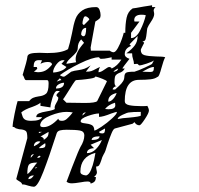

<svg xmlns="http://www.w3.org/2000/svg" viewBox="-20 -691 756 731"><path d="M574 -476Q601 -476 609 -473Q603 -463 594 -430Q591 -418 587 -408Q583 -398 579 -398Q570 -391 552.5 -389Q535 -387 509 -387Q455 -387 455 -306Q455 -294 472 -290.5Q489 -287 515 -287H529Q537 -287 541 -288Q543 -285 545 -279.5Q547 -274 547 -270Q547 -261 531.5 -237.5Q516 -214 511 -214Q499 -214 492 -226L485 -220L418 -202Q412 -201 405 -184.5Q398 -168 389 -141Q381 -112 375 -104Q369 -94 365 -79Q361 -67 357.5 -62Q354 -57 346 -57Q346 -50 347.5 -44Q349 -38 349 -34Q349 -27 338 -17H345Q345 -6 340.5 -0.5Q336 5 325 8Q326 0 313 0Q303 0 288 3Q264 7 254 7Q240 7 234 1L233 2Q241 -20 254 -53.5Q267 -87 276 -109Q279 -116 281.5 -121.5Q284 -127 286 -131Q301 -155 301 -175Q301 -191 284.5 -194Q268 -197 234 -197Q218 -197 208.5 -194.5Q199 -192 196 -184Q167 -94 145 -37Q123 20 109 20Q102 20 88 16Q75 11 64 11Q64 5 53 -1Q42 -7 42 -10L84 -165Q84 -186 79.5 -191Q75 -196 63 -198Q53 -198 42 -202Q40 -202 37 -205Q34 -208 28 -208Q28 -221 35.5 -257.5Q43 -294 47 -306H91Q98 -315 106 -318.5Q114 -322 127 -324Q146 -326 155.5 -334.5Q165 -343 165 -372V-375Q165 -386 159 -386H79Q75 -386 72 -395Q69 -404 66 -405Q83 -461 84 -473Q84 -483 95.5 -486.5Q107 -490 130 -490L160 -489Q215 -489 239 -504Q245 -521 254 -564Q260 -599 267.5 -619Q275 -639 293.5 -651.5Q312 -664 346 -664Q355 -664 359 -653.5Q363 -643 363 -633Q363 -625 359.5 -621Q356 -617 343 -609L325 -510L326 -498H398Q400 -496 404.5 -494Q409 -492 412 -492Q420 -492 429 -508.5Q438 -525 444 -542.5Q450 -560 451 -566H457Q457 -600 462 -623.5Q467 -647 485 -659Q490 -659 527 -666Q551 -670 553 -670L559 -671V-664H572Q565 -657 565 -651Q565 -648 566 -645Q567 -642 567 -637Q567 -626 554 -607Q545 -594 541 -584Q540 -581 538.5 -566Q537 -551 534.5 -542.5Q532 -534 525 -534L522 -535L529 -528Q527 -524 521.5 -513.5Q516 -503 516 -501Q516 -485 530 -481Q544 -477 574 -476ZM479 -546Q499 -546 514 -576Q529 -606 535 -633Q529 -635 519 -635Q491 -635 491 -614L492 -609H511L479 -566ZM294 -602Q294 -600 296 -598Q298 -596 300 -596Q305 -601 312.5 -608.5Q320 -616 320 -617Q320 -620 314.5 -624.5Q309 -629 305 -629Q300 -629 297 -619Q294 -609 294 -602ZM289 -559Q290 -558 292 -555.5Q294 -553 298 -553Q308 -553 308 -585Q299 -585 294 -577.5Q289 -570 289 -559ZM566 -461Q560 -456 539 -449Q518 -442 511 -442Q509 -442 506.5 -445Q504 -448 502 -448L490 -447Q490 -456 486.5 -466Q483 -476 483 -488H461Q482 -503 493 -518Q504 -533 504 -554L473 -522L479 -516Q455 -507 455 -485Q455 -473 473 -467Q446 -433 446 -430H455Q448 -417 433 -413Q424 -409 420 -403.5Q416 -398 416 -378Q416 -363 424 -363Q419 -363 414 -359Q409 -355 409 -350H418Q422 -353 433 -363.5Q444 -374 448 -381Q453 -388 453.5 -399Q454 -410 460 -414Q466 -418 492 -418Q506 -422 532 -434Q558 -446 559 -448ZM252 -473Q245 -467 239 -460Q233 -453 233 -448L270 -454Q268 -458 268 -466Q268 -492 300 -528L289 -541Q276 -528 276 -508Q276 -499 269.5 -491Q263 -483 252 -473ZM208 -405Q210 -403 214.5 -401Q219 -399 223 -399Q226 -399 237 -407.5Q248 -416 251 -418Q262 -422 279 -424Q292 -426 302 -429.5Q312 -433 325 -442L307 -418Q321 -418 328 -420.5Q335 -423 344 -428Q353 -433 361 -436Q355 -426 355 -416Q364 -416 377.5 -426Q391 -436 396 -436Q398 -436 401.5 -434.5Q405 -433 405 -430Q427 -440 442 -464H405V-473Q404 -473 390.5 -470Q377 -467 365 -467Q361 -467 359.5 -469.5Q358 -472 357 -473Q332 -473 284 -449.5Q236 -426 208 -405ZM178 -445Q178 -455 162 -455Q147 -455 134 -448L140 -461Q138 -462 128 -462Q116 -462 112 -455.5Q108 -449 108 -436H120L122 -430Q121 -428 116.5 -424Q112 -420 109 -418L124 -416Q141 -416 153 -422.5Q165 -429 178 -445ZM182 -415Q195 -415 210.5 -420.5Q226 -426 233 -436L214 -448L226 -461L220 -462Q207 -462 194.5 -445.5Q182 -429 182 -415ZM566 -436Q556 -436 541.5 -428.5Q527 -421 522 -418L553 -417Q560 -417 563 -420.5Q566 -424 566 -436ZM421 -420Q427 -421 430 -430Q417 -425 412 -418H415ZM350 -306 387 -381Q387 -384 371 -390.5Q355 -397 343 -400Q344 -395 325.5 -392Q307 -389 290.5 -387.5Q274 -386 270 -386Q267 -386 257.5 -371Q248 -356 238 -340Q221 -313 220 -313L233 -300L303 -299Q343 -299 350 -306ZM214 -386 208 -393 196 -381Q199 -381 204.5 -383.5Q210 -386 214 -386ZM193 -354Q224 -354 224 -376Q214 -376 203.5 -370Q193 -364 193 -354ZM99 -231Q134 -231 140 -245H118Q118 -255 128.5 -259.5Q139 -264 158 -267Q182 -271 189 -276Q188 -278 188 -281Q188 -287 191 -292.5Q194 -298 195 -300Q202 -311 202 -319Q202 -320 198.5 -323Q195 -326 195 -328Q195 -332 200.5 -337Q206 -342 208 -344L198 -345Q188 -345 180 -319.5Q172 -294 172 -282Q164 -283 153 -285Q142 -287 134 -288V-300Q127 -293 103 -284Q75 -275 61 -263Q63 -258 65.5 -249Q68 -240 75.5 -235.5Q83 -231 99 -231ZM424 -337Q408 -333 400 -325.5Q392 -318 392 -304Q402 -304 411.5 -315Q421 -326 424 -337ZM380 -276 393 -275Q419 -275 419 -290L418 -300Q392 -292 380 -276ZM257 -263Q252 -264 245 -264.5Q238 -265 233 -265Q207 -265 173 -251.5Q139 -238 134 -220Q133 -218 133 -215Q133 -210 136.5 -208.5Q140 -207 146 -207Q172 -207 202 -239Q203 -234 206.5 -232.5Q210 -231 216 -231Q226 -231 234 -238Q242 -245 248.5 -252.5Q255 -260 257 -263ZM425 -264Q425 -265 424.5 -265Q424 -265 424 -265Q422 -265 404 -259Q372 -246 357 -246V-259Q342 -259 314.5 -249.5Q287 -240 287 -229Q287 -223 303 -221.5Q319 -220 329 -215Q339 -210 339 -194Q345 -194 366.5 -208.5Q388 -223 406.5 -240Q425 -257 425 -264ZM428 -238 436 -239Q442 -241 470 -243Q514 -247 516 -251V-265Q485 -265 473 -263Q465 -263 446.5 -254Q428 -245 428 -238ZM294 -251 307 -263Q294 -263 294 -251ZM380 -202 357 -189Q358 -185 361.5 -184Q365 -183 369 -183Q376 -183 378 -187.5Q380 -192 380 -202ZM128 -184 140 -189H128ZM165 -189 134 -171Q138 -171 142.5 -167.5Q147 -164 147 -161L146 -158Q157 -165 161 -171Q165 -177 165 -189ZM359 -172Q329 -172 329 -158Q359 -158 359 -172ZM368 -158 325 -140 338 -127Q311 -125 311 -108Q330 -108 345 -123Q360 -138 368 -158ZM128 -153Q120 -153 114.5 -148Q109 -143 109 -134Q128 -143 134 -152ZM133 -127Q144 -127 148.5 -129.5Q153 -132 153 -140L152 -146Q134 -135 128 -127ZM343 -109Q286 -94 286 -37Q286 -25 308 -23Q319 -26 326.5 -44Q334 -62 338 -81Q342 -100 343 -107ZM106 -104Q101 -102 99 -99.5Q97 -97 97 -90L109 -104ZM134 -97 131 -98Q129 -98 125.5 -95.5Q122 -93 122 -90Q134 -90 134 -97ZM109 -56Q119 -70 122 -72H119Q96 -72 90 -64Q84 -56 84 -29Q90 -29 109 -56ZM115 -49 122 -54H115ZM109 -23H106Q99 -23 93.5 -19Q88 -15 88 -9Q95 -9 99.5 -12.5Q104 -16 109 -23Z"/></svg>

Font: Cabin Sketch
Style: Regular
Weight: 400
Version: Version 1.100